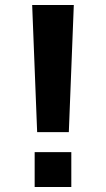

<svg xmlns="http://www.w3.org/2000/svg" viewBox="-20 -750 425 770"><path d="M119 0V-140H266V0ZM109 -730H276L256 -220H129Z"/></svg>

Font: Mplus 1p Bold
Style: Bold
Weight: 700
Version: Version 1.061